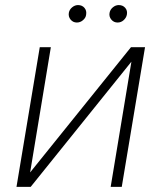

<svg xmlns="http://www.w3.org/2000/svg" viewBox="-20 -730 626 750"><path d="M97.7 -56.5 491.5 -545.5H546.5L455.6 0H412.3L493.3 -489L99.8 0H44.4L135.3 -545.5H178.6ZM439.3 -642Q424.4 -642 414.8 -653.6Q405.2 -665.1 408 -680Q410.2 -692.5 420.8 -701.3Q431.5 -710.2 443.9 -710.2Q459.9 -710.2 469.3 -699.2Q478.7 -688.2 475.5 -672.2Q473 -660.2 462.9 -651.1Q452.8 -642 439.3 -642ZM280.2 -642Q265.3 -642 255.9 -653.4Q246.4 -664.8 248.9 -680Q251.1 -692.5 261.7 -701.3Q272.4 -710.2 284.8 -710.2Q300.8 -710.2 310 -699.2Q319.2 -688.2 316.4 -672.2Q315 -660.5 304.3 -651.3Q293.7 -642 280.2 -642Z"/></svg>

Font: Inter Extra Light  BETA
Style: Italic
Weight: 200
Italic angle: 9.39999°
Designer: Rasmus Andersson
Foundry: rsms
Version: Version 3.011;git-f93a4a705